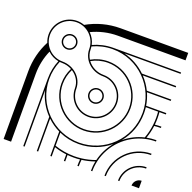

<svg xmlns="http://www.w3.org/2000/svg" viewBox="-166 -1166 1333 1333"><g transform="rotate(20 500.0 -500.0)"><path d="M945 0H1000V-55C970 -55 945 -30 945 0ZM0 0H45H50H55V-500C55 -563.5 68.3 -623.9 92.3 -678.6C114 -657.6 141.7 -642.9 172.6 -637.4C154.8 -595.1 145 -548.7 145 -500V0H155V-416C170.1 -353.7 201.8 -297.7 245 -253.1V0H255V-243.2C281.4 -217.9 311.8 -196.7 345 -180.6V0H355V-68.6C383.8 -58.9 413.9 -52 445 -48.3V0H455V-47.2C469.8 -45.7 484.8 -45 500 -45C516.9 -45 532 -45.8 547.4 -47.4C545.8 -31.8 545 -16 545 0H555C555 -16.4 555.9 -32.7 557.6 -48.6C590.3 -52.8 622 -60.4 652.1 -71.1C646.6 -44 645 -21.7 645 0H655C655 -23.3 656.9 -47.4 663.8 -77.8C693.7 -205.7 794.2 -306.7 922.2 -336.2C947.2 -342 973.2 -345 1000 -345V-355C975.7 -355 951.9 -352.5 928.9 -347.9C939.6 -378 947.2 -409.7 951.4 -442.4C967.3 -444.1 983.6 -445 1000 -445V-455C984 -455 968.1 -454.2 952.6 -452.6C954.2 -468.1 955 -484 955 -500C955 -515.2 954.3 -530.2 952.8 -545H1000V-555H850.8C845.8 -586.6 836.8 -616.8 824.1 -645H1000V-655H819.4C803.3 -688.2 782.1 -718.6 756.8 -745H1000V-755H746.9C702.3 -798.2 646.3 -829.9 584 -845H1000V-855H500C447 -855 396.7 -843.4 351.6 -822.5C345 -853.1 329.4 -880.4 307.7 -901.4C365.9 -929.3 431.2 -945 500 -945H1000V-950V-955V-1000H500C410.6 -1000 326.6 -976.5 254 -935.3C237.2 -941.6 219 -945 200 -945C114.4 -945 45 -875.6 45 -790C45 -769.2 49.1 -749.3 56.6 -731.1C20.4 -662 0 -583.4 0 -500ZM155 -500C155 -548.3 164.9 -594.2 182.8 -635.9C188.5 -635.3 194.2 -635 200 -635C226.7 -635 251.7 -628.3 273.2 -616.6C255.2 -581.6 245 -542 245 -500C245 -359.2 359.2 -245 500 -245C640.8 -245 755 -359.2 755 -500C755 -640.8 640.8 -755 500 -755C454.5 -755 411.7 -743 374.7 -722.1C362.2 -742.1 355 -765.3 355 -790C355 -797.6 354.5 -805.1 353.4 -812.4C397.9 -833.3 447.6 -845 500 -845C690.4 -845 845 -690.4 845 -500C845 -304.6 686.5 -155 500 -155C309.6 -155 155 -309.6 155 -500ZM55 -790C55 -870 120 -935 200 -935C280 -935 345 -870 345 -790C345 -709.7 414.7 -645 500 -645C580 -645 645 -580 645 -500C645 -420 580 -355 500 -355C420 -355 355 -420 355 -500C355 -580.3 285.3 -645 200 -645C120 -645 55 -710 55 -790ZM255 -500C255 -540.1 264.7 -578 281.8 -611.5C320 -587.1 345 -546.2 345 -500C345 -414.4 414.4 -345 500 -345C585.6 -345 655 -414.4 655 -500C655 -585.6 585.6 -655 500 -655C450.2 -655 406.4 -678.4 380.3 -713.8C415.7 -733.7 456.5 -745 500 -745C635.2 -745 745 -635.2 745 -500C745 -364.8 635.2 -255 500 -255C364.8 -255 255 -364.8 255 -500ZM845 0H855C855 -80 920 -145 1000 -145V-155C914.4 -155 845 -85.6 845 0ZM745 0H755C755 -135.2 864.8 -245 1000 -245V-255C859.2 -255 745 -140.8 745 0ZM445 -500C445 -469.6 469.6 -445 500 -445C530.4 -445 555 -469.6 555 -500C555 -530.4 530.4 -555 500 -555C469.6 -555 445 -530.4 445 -500ZM455 -500C455 -524.8 475.2 -545 500 -545C524.8 -545 545 -524.8 545 -500C545 -475.2 524.8 -455 500 -455C475.2 -455 455 -475.2 455 -500ZM773.4 -273.1C824.1 -334 855 -412.5 855 -500C855 -515.2 854 -530.3 852.2 -545H942.8C944.2 -530.2 945 -515.2 945 -500C945 -482.2 944 -464.7 941.9 -447.5C937.7 -412 929.4 -377.8 917.3 -345.3C863.5 -332.5 814.6 -307.4 773.4 -273.1ZM355 -79.2V-175.9C399.3 -156 448.4 -145 500 -145C585.5 -145 665.3 -175.6 727.6 -227.3C693.1 -186 667.8 -136.7 654.7 -82.7C622.2 -70.6 588 -62.3 552.5 -58.1C535.3 -56 518.8 -55 500 -55C449.2 -55 400.5 -63.5 355 -79.2ZM145 -790C145 -759.6 169.6 -735 200 -735C230.4 -735 255 -759.6 255 -790C255 -820.4 230.4 -845 200 -845C169.6 -845 145 -820.4 145 -790ZM155 -790C155 -814.8 175.2 -835 200 -835C224.8 -835 245 -814.8 245 -790C245 -765.2 224.8 -745 200 -745C175.2 -745 155 -765.2 155 -790Z"/></g></svg>

Font: GlukFramesM7
Style: Medium
Weight: 500
Monospace: yes
Designer: gluk
Foundry: gluk
Version: Version 1.01